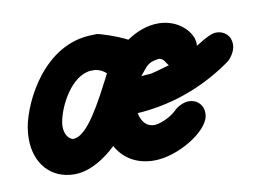

<svg xmlns="http://www.w3.org/2000/svg" viewBox="-45 -364 594 430"><g transform="rotate(-10 251.5 -148.5)"><path d="M86.6 -119.1C92.8 -154.5 124.7 -217.3 169.1 -220.9H179.1C188 -220 197.2 -215.5 204.3 -209.1L199.6 -199.8L196.8 -194.3C152.7 -107.7 127.1 -77.3 103.7 -77.3C93.2 -80 85.6 -92.2 85.6 -108.8C85.6 -112 85.9 -115.5 86.6 -119.1ZM8.7 -121.4C7.1 -112.1 6.3 -103.1 6.3 -94.5C6.3 -38 40.6 1.2 94.3 1.2C142.1 1.2 184.4 -41.2 189.9 -46.1C205.6 -17.5 234.1 1.8 275.3 1.8C328.6 1.8 399.1 -40.8 405.4 -76.4C405.8 -78.8 406 -81.1 406 -83.4C406 -101.8 392.6 -115.5 373.2 -115.5C363.2 -115.5 348.4 -109.1 340.6 -100.9C323.3 -84.1 298.5 -76.4 289 -76.4C273.8 -76.4 261.1 -86.4 256.6 -109.1C324.8 -113.6 399.5 -134.6 473 -186.4C482.3 -192.7 491.2 -207.3 493 -217.3C493.4 -219.7 493.6 -222 493.6 -224.3C493.6 -242.7 480.2 -256.4 460.8 -256.4C452.1 -256.4 439.8 -251.4 413.3 -234.5C413.6 -236.2 413.7 -237.9 413.7 -239.6C413.7 -265.2 383 -299.1 336.5 -299.1C311.9 -299.1 287.1 -290.1 264.6 -274.7C239.4 -288 202.3 -299.1 197.5 -299.5C194.4 -299.5 191.3 -299.1 188.3 -299.1C77.1 -299.1 18.7 -177.9 8.7 -121.4ZM344 -202.7C286.1 -185.6 304.9 -192.7 278.9 -189.1C295.7 -209 297.5 -217.2 323.5 -220.6C335.5 -220.6 339.7 -206 344 -202.7ZM261.7 -112.3C262 -112.1 262 -111.9 261.7 -111.8Z"/></g></svg>

Font: TudorRose
Style: BoldOblique
Weight: 500
Version: Version 001.000